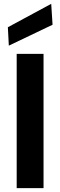

<svg xmlns="http://www.w3.org/2000/svg" viewBox="-20 -981 314 1001"><path d="M67 0V-700H207V0ZM26 -743 21 -839 247 -961 254 -852Z"/></svg>

Font: DM Sans 20pt ExtraBold
Style: Regular
Weight: 800
Version: Version 4.004;gftools[0.9.30]